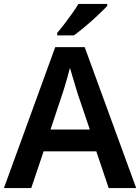

<svg xmlns="http://www.w3.org/2000/svg" viewBox="-20 -957 713 977"><path d="M533 0 470 -187H202L139 0H0L261 -717H411L673 0ZM375 -481Q371 -495 363.5 -519Q356 -543 348.5 -569Q341 -595 336 -612Q331 -592 323.5 -565.5Q316 -539 309 -515.5Q302 -492 298 -481L237 -298H437ZM526 -927Q509 -909 478.5 -880Q448 -851 414.5 -823Q381 -795 356 -777H271V-790Q287 -808 307 -834Q327 -860 346.5 -887.5Q366 -915 379 -937H526Z"/></svg>

Font: Noto Sans Sora Sompeng Semi
Style: Bold
Weight: 700
Designer: Monotype Design Team. David Williams.
Foundry: Monotype Imaging Inc.
Version: Version 2.101; ttfautohint (v1.8.4.7-5d5b)